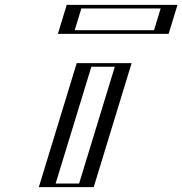

<svg xmlns="http://www.w3.org/2000/svg" viewBox="-20 -774 754 794"><path d="M322.3 -513H499.3L342.5 0H165.5ZM281 -754H689L652.3 -634H244.3ZM332.8 -498H479.8L332.1 -15H185.1ZM291.4 -739H669.4L641.9 -649H263.9ZM332.8 -498 185.1 -15H332.1L479.8 -498ZM291.4 -739 263.9 -649H641.9L669.4 -739ZM322.3 -513 165.5 0H342.5L499.3 -513ZM281 -754 244.3 -634H652.3L689 -754ZM357.8 -498H454.8L307.1 -15H210.1ZM316.4 -739H644.4L616.9 -649H288.9ZM297.3 -513 140.5 0H367.5L524.3 -513ZM256 -754 219.3 -634H677.3L714 -754Z"/></svg>

Font: Hussar Outliner
Style: Obl
Weight: 700
Foundry: Cannot Into Space Fonts
Version: Version 0.92